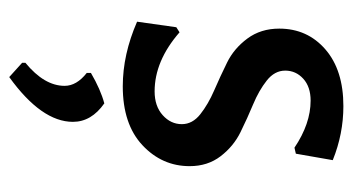

<svg xmlns="http://www.w3.org/2000/svg" viewBox="-194 -315 764 416"><g transform="rotate(90 188.0 -107.0)"><path d="M210 -469Q270 -469 327 -446L313 -366L300 -363Q248 -398 198 -398Q168 -398 150.5 -382Q133 -366 133 -343Q133 -320 154.5 -303Q176 -286 206 -273.5Q236 -261 266.5 -246Q297 -231 318.5 -203Q340 -175 340 -136Q340 -76 294.5 -33.5Q249 9 167 9Q98 9 27 -22L39 -107L50 -114Q112 -60 178 -60Q210 -60 229.5 -77.5Q249 -95 249 -119Q249 -142 227.5 -159Q206 -176 176 -189Q146 -202 115.5 -217Q85 -232 63.5 -261Q42 -290 42 -330Q42 -391 87 -430Q132 -469 210 -469ZM204 49Q244 77 244 117Q244 185 147 255L116 227V220Q166 179 166 135Q166 109 138 87V78Q174 57 204 49Z"/></g></svg>

Font: Alegreya Sans Medium
Style: Regular
Weight: 500
Designer: Juan Pablo del Peral
Foundry: Huerta Tipografica
Version: Version 2.007